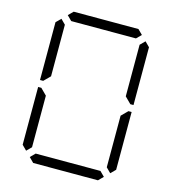

<svg xmlns="http://www.w3.org/2000/svg" viewBox="-140 -1113 1096 1226"><g transform="rotate(15 408.0 -500.0)"><path d="M130 -64 99 -95V-477H120L130 -467L161 -436V-95ZM194 -938 163 -969 194 -1000H622L653 -969L622 -938ZM130 -533 120 -523H99V-905L130 -936L161 -905V-564ZM686 -936 717 -905V-523H696L686 -533L655 -564V-905ZM686 -467 696 -477H717V-95L686 -64L655 -95V-436ZM653 -31 622 0H194L163 -31L194 -62H622Z"/></g></svg>

Font: DSEG7 Classic Mini
Style: Light
Weight: 300
Designer: Keshikan(Twitter:@keshinomi_88pro)
Version: Version 0.46